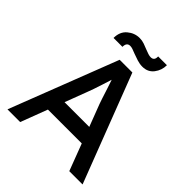

<svg xmlns="http://www.w3.org/2000/svg" viewBox="-237 -1028 1175 1175"><g transform="rotate(45 350.0 -440.5)"><path d="M25 0 296 -700H406L675 0H560L494 -174H201L135 0ZM294 -418 241 -278H455L400 -422Q397 -429 388 -457Q379 -485 368 -519Q357 -553 348 -579Q340 -553 330 -522Q320 -491 310.5 -463Q301 -435 294 -418ZM424 -768Q401 -768 377.5 -775.5Q354 -783 333 -791Q316 -798 304 -802Q292 -806 282 -806Q252 -806 252 -768H175Q175 -822 210 -851.5Q245 -881 289 -881Q310 -881 330 -874Q350 -867 369 -859Q383 -853 396.5 -849Q410 -845 419 -845Q450 -845 448 -881H524Q524 -837 497.5 -802.5Q471 -768 424 -768Z"/></g></svg>

Font: Lexend
Style: Regular
Weight: 400
Designer: Bonnie Shaver-Troup, Thomas Jockin
Foundry: Lexend
Version: Version 1.007; ttfautohint (v1.8.3)